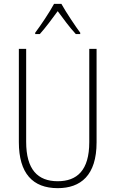

<svg xmlns="http://www.w3.org/2000/svg" viewBox="-20 -968 600 998"><path d="M299 -948H261C238 -905 191 -835 163 -798V-791H187C216 -823 253 -873 280 -910C308 -872 343 -824 374 -791H397V-798C375 -827 324 -903 299 -948ZM482 -228V-714H444V-229C444 -82 380 -26 280 -26C176 -26 116 -87 116 -231V-714H78V-229C78 -67 150 10 280 10C399 10 482 -56 482 -228Z"/></svg>

Font: Noto Sans Devanagari Condensed ExtraLight
Style: Regular
Weight: 200
Width: 3
Designer: Jelle Bosma - Monotype Design Team
Foundry: Monotype Imaging Inc.
Version: Version 2.004